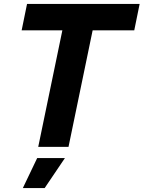

<svg xmlns="http://www.w3.org/2000/svg" viewBox="-20 -749 732 979"><path d="M174.9 0 300.9 -608.4H455.3L329.3 0ZM90.4 -594.4 117.9 -729H692L664.6 -594.4ZM96.4 210.1 169.6 57H311L207.6 210.1Z"/></svg>

Font: Mona Sans
Style: Italic
Weight: 200
Italic angle: -11.6951°
Designer: Deni Anggara
Foundry: GitHub
Version: Version 2.000